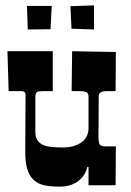

<svg xmlns="http://www.w3.org/2000/svg" viewBox="-20 -691 488 716"><path d="M75.2 -336.9Q75.2 -351.1 59.1 -351.1H12.2L7.8 -500H176.8V-351.1H139.2Q121.6 -351.1 117.7 -347.7Q111.8 -343.3 111.8 -327.1V-198.2Q111.8 -149.9 167.5 -143.6Q185.5 -141.1 213.4 -141.1Q241.2 -141.1 261 -148.4Q280.8 -155.8 292 -167Q310.1 -185.1 310.1 -213.9V-329.1Q310.1 -344.7 301.3 -347.9Q292.5 -351.1 278.8 -351.1H259.8Q248 -351.1 247.1 -352.1L249 -500L412.1 -497.1L411.1 -351.1H377Q348.1 -351.1 348.1 -332V-320.3L347.7 -272.9V-244.1Q347.2 -210 347.2 -183.3Q347.2 -156.7 352.5 -150.9Q357.9 -145 376 -145H412.1L411.1 0H310.1V-67.9H305.2Q298.3 -35.6 271.2 -15.4Q244.1 4.9 202.6 4.9Q161.1 4.9 138.7 -1.7Q116.2 -8.3 102.1 -23.4Q74.2 -52.2 74.2 -122.1V-145L75.2 -317.4ZM172.9 -668.9 168.5 -582 83.5 -581.1 80.6 -668.9ZM330.6 -670.9V-581.1L246.6 -584L242.7 -668Z"/></svg>

Font: Smokum
Style: Regular
Weight: 400
Designer: Astigmatic (AOETI)
Foundry: Astigmatic (AOETI)
Version: Version 1.001